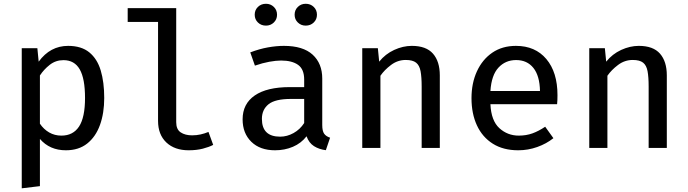

<svg xmlns="http://www.w3.org/2000/svg" viewBox="-20 -802 3732 1041"><path d="M349.2 -553.3Q421 -553.3 464.1 -518.2Q507.2 -483.1 526.2 -419.7Q545.1 -356.4 545.1 -270.8Q545.1 -188.7 522.1 -124.6Q499 -60.5 452.8 -23.8Q406.7 12.8 336.9 12.8Q249.7 12.8 196.4 -48.7V207.2L97.9 219V-540.5H182.6L189.7 -467.7Q252.3 -553.3 349.2 -553.3ZM324.1 -475.9Q282.1 -475.9 249.7 -450.5Q217.4 -425.1 196.4 -392.8V-131.3Q216.9 -101 246.7 -83.8Q276.4 -66.7 312.8 -66.7Q376.4 -66.7 408.7 -116.2Q441 -165.6 441 -270.8Q441 -375.9 412.3 -425.9Q383.6 -475.9 324.1 -475.9Z M935.4 -757.9V-139.5Q935.4 -100.5 959.5 -84.4Q983.6 -68.2 1021.5 -68.2Q1045.6 -68.2 1067.4 -73.1Q1089.2 -77.9 1110.3 -86.7L1135.9 -16.4Q1113.3 -4.6 1079.5 4.1Q1045.6 12.8 1003.1 12.8Q926.7 12.8 881.8 -29.7Q836.9 -72.3 836.9 -146.7V-683.1H672.3V-757.9Z M1727.2 -124.1Q1727.2 -91.8 1737.4 -77.2Q1747.7 -62.6 1769.7 -55.4L1746.7 12.3Q1709.7 7.7 1682.3 -9.7Q1654.9 -27.2 1642.1 -63.1Q1612.8 -25.1 1568.2 -6.2Q1523.6 12.8 1471.3 12.8Q1389.7 12.8 1342.6 -33.3Q1295.4 -79.5 1295.4 -154.9Q1295.4 -239 1361.3 -284.4Q1427.2 -329.7 1550.8 -329.7H1629.2V-370.8Q1629.2 -426.7 1596.2 -450.3Q1563.1 -473.8 1504.1 -473.8Q1476.9 -473.8 1440.3 -467.2Q1403.6 -460.5 1362.1 -446.2L1336.9 -517.9Q1386.7 -536.9 1432.8 -545.1Q1479 -553.3 1519 -553.3Q1623.1 -553.3 1675.1 -505.6Q1727.2 -457.9 1727.2 -375.9ZM1499 -61Q1536.4 -61 1571.5 -80.5Q1606.7 -100 1629.2 -134.9V-265.6H1557.4Q1471.8 -265.6 1435.9 -236.7Q1400 -207.7 1400 -157.4Q1400 -61 1499 -61ZM1422.1 -663.1Q1395.9 -663.1 1378.5 -680Q1361 -696.9 1361 -722.1Q1361 -747.7 1378.5 -764.6Q1395.9 -781.5 1422.1 -781.5Q1447.2 -781.5 1464.6 -764.6Q1482.1 -747.7 1482.1 -722.1Q1482.1 -696.9 1464.6 -680Q1447.2 -663.1 1422.1 -663.1ZM1637.4 -663.1Q1612.3 -663.1 1594.9 -680Q1577.4 -696.9 1577.4 -722.1Q1577.4 -747.7 1594.9 -764.6Q1612.3 -781.5 1637.4 -781.5Q1663.6 -781.5 1681 -764.6Q1698.5 -747.7 1698.5 -722.1Q1698.5 -696.9 1681 -680Q1663.6 -663.1 1637.4 -663.1Z M1944.1 0V-540.5H2028.7L2035.9 -467.7Q2069.2 -509.2 2117.2 -531.3Q2165.1 -553.3 2212.8 -553.3Q2290.8 -553.3 2327.7 -511Q2364.6 -468.7 2364.6 -393.3V0H2266.2V-332.8Q2266.2 -384.1 2260.3 -415.9Q2254.4 -447.7 2235.9 -462.3Q2217.4 -476.9 2180 -476.9Q2135.9 -476.9 2100 -449.7Q2064.1 -422.6 2042.6 -391.3V0Z M2639 -236.9Q2643.1 -147.7 2687.4 -107.2Q2731.8 -66.7 2792.8 -66.7Q2833.3 -66.7 2867.2 -79Q2901 -91.3 2935.9 -114.9L2980.5 -52.8Q2942.6 -22.6 2892.8 -4.9Q2843.1 12.8 2789.7 12.8Q2708.7 12.8 2652.1 -22.8Q2595.4 -58.5 2565.9 -122.1Q2536.4 -185.6 2536.4 -269.7Q2536.4 -351.3 2565.9 -415.4Q2595.4 -479.5 2649.2 -516.4Q2703.1 -553.3 2777.4 -553.3Q2882.1 -553.3 2942.3 -481.8Q3002.6 -410.3 3002.6 -286.2Q3002.6 -272.3 3002.1 -259.5Q3001.5 -246.7 3000.5 -236.9ZM2778.5 -476.4Q2720.5 -476.4 2682.6 -435.4Q2644.6 -394.4 2639 -308.7H2907.7Q2906.2 -390.8 2872.1 -433.6Q2837.9 -476.4 2778.5 -476.4Z M3174.9 0V-540.5H3259.5L3266.7 -467.7Q3300 -509.2 3347.9 -531.3Q3395.9 -553.3 3443.6 -553.3Q3521.5 -553.3 3558.5 -511Q3595.4 -468.7 3595.4 -393.3V0H3496.9V-332.8Q3496.9 -384.1 3491 -415.9Q3485.1 -447.7 3466.7 -462.3Q3448.2 -476.9 3410.8 -476.9Q3366.7 -476.9 3330.8 -449.7Q3294.9 -422.6 3273.3 -391.3V0Z"/></svg>

Font: Fira Code Retina
Style: Regular
Weight: 450
Monospace: yes
Designer: Carrois Corporate, Edenspiekermann AG, Nikita Prokopov
Foundry: Carrois Corporate, Edenspiekermann AG, Nikita Prokopov
Version: Version 6.002